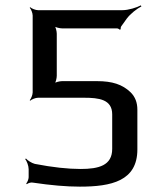

<svg xmlns="http://www.w3.org/2000/svg" viewBox="-20 -687 620 717"><path d="M399 -260V-131C399 -69 349 -56 281 -56C234 -56 177 -62 110 -75C98 -78 83 -88 77 -95L74 -93C80 -86 87 -68 87 -55V-25C87 -18 82 -6 78 -2L80 1C84 -3 96 -7 103 -5C170 5 228 10 278 10C396 10 493 -11 493 -129V-277C493 -304 485 -325 468 -342C437 -372 399 -384 342 -384H212C203 -384 186 -380 181 -375L183 -373C188 -378 192 -395 192 -404V-561C192 -570 188 -587 183 -592L181 -590C186 -585 203 -581 212 -581H417C420 -581 426 -578 427 -576L431 -578C430 -580 431 -587 433 -589L453 -617C467 -636 492 -655 508 -663L506 -667C491 -659 460 -649 437 -649H122C113 -649 98 -655 93 -660L91 -658C96 -653 102 -638 102 -629V-342C102 -333 96 -318 91 -313L93 -311C98 -316 113 -322 122 -322H294C349 -322 399 -316 399 -260Z"/></svg>

Font: Gamestation Storm
Style: Regular
Weight: 400
Designer: Jonas Hecksher
Foundry: Jonas Hecksher, Playtypeª, e-types AS
Version: Version 1.003